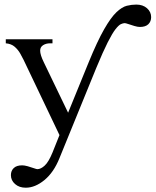

<svg xmlns="http://www.w3.org/2000/svg" viewBox="-20 -623 696 859"><path d="M656.2 -546.4Q656.2 -526.9 643.6 -514.6Q630.9 -502.4 606 -502.4Q595.7 -502.4 581.1 -506.8Q566.4 -511.2 554.2 -515.4Q542 -519.5 538.1 -519.5Q530.8 -519.5 521 -515.1Q511.2 -510.7 496.8 -492.4Q482.4 -474.1 461.7 -433.1Q440.9 -392.1 410.6 -318.8L246.1 84.5Q220.7 147.9 179 182.4Q137.2 216.8 95.2 216.8Q65.9 216.8 47.4 200.4Q28.8 184.1 28.8 160.6Q28.8 141.1 41.5 128.9Q54.2 116.7 79.1 116.7Q89.4 116.7 104 120.8Q118.7 125 131.1 129.4Q143.6 133.8 147 133.8Q162.6 133.8 179.9 117.9Q197.3 102.1 214.8 59.6L246.1 -18.6L85.4 -355.5Q79.6 -367.2 70.3 -383.8Q61 -400.4 45.7 -413.8Q30.3 -427.2 5.9 -429.2V-447.3H214.8V-429.2H204.1Q186 -429.2 172.9 -420.9Q159.7 -412.6 159.7 -396.5Q159.7 -377.4 176.3 -343.8L284.7 -118.7L376.5 -343.8Q415.5 -439 445.8 -491.9Q476.1 -544.9 501 -568.4Q525.9 -591.8 547.4 -597.2Q568.8 -602.5 589.8 -602.5Q619.1 -602.5 637.7 -586.2Q656.2 -569.8 656.2 -546.4Z"/></svg>

Font: BabelStone Roman
Style: Regular
Weight: 400
Designer: Walt Agee, Victor Gaultney, Peter Martin, Debbi Hosken, Becca Hirsbrunner (SIL); Andrew West (BabelStone)
Foundry: BabelStone
Version: Version 16.000